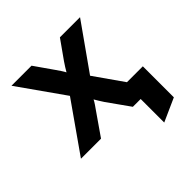

<svg xmlns="http://www.w3.org/2000/svg" viewBox="-178 -658 974 974"><g transform="rotate(-45 309.0 -171.0)"><path d="M30 0 216 -265 42.5 -511H186.5L257 -410Q265.5 -398 274.2 -384.8Q283 -371.5 288 -361.5Q294 -372 302.2 -385.2Q310.5 -398.5 318.5 -410L390 -511H534.5L360.5 -265L469.5 -109.5H583.5V113L458.5 169V0H402.5L318 -119Q310 -131 302 -144Q294 -157 288 -167.5Q283 -157 274 -143.8Q265 -130.5 257 -119.5L174 0Z"/></g></svg>

Font: Overpass
Style: Bold
Weight: 700
Designer: Delve Withrington, Dave Bailey, Thomas Jockin
Foundry: Delve Fonts LLC
Version: Version 4.000; ttfautohint (v1.8.3)